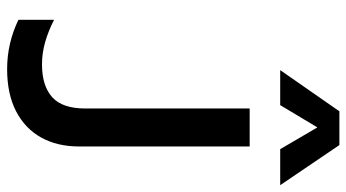

<svg xmlns="http://www.w3.org/2000/svg" viewBox="-247 -757 1020 566"><g transform="rotate(90 263.0 -474.0)"><path d="M183.9 15Q144.6 15 108.1 6.4Q71.7 -2.1 38.3 -18.4V-123.4Q71.6 -106.4 104.1 -97.1Q136.6 -87.8 169.9 -87.8Q232.9 -87.8 266.4 -117.8Q299.8 -147.8 299.8 -215.2V-700H411.8V-197.1Q411.8 -132.9 385.3 -85.2Q358.8 -37.6 307.8 -11.3Q256.9 15 183.9 15ZM186.7 -790 308.1 -964.5H407.6L525.9 -790H419.7L355.6 -899.6L289.9 -790Z"/></g></svg>

Font: Geologica-Sharp
Style: Regular
Weight: 100
Designer: Sindre Bremnes, Frode Helland
Foundry: Monokrom Skriftforlag AS
Version: Version 1.010;gftools[0.9.28]